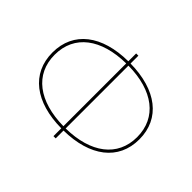

<svg xmlns="http://www.w3.org/2000/svg" viewBox="-158 -957 1215 1215"><g transform="rotate(45 449.0 -350.0)"><path d="M439 20H459V-50C692 -53 838 -163 838 -350C838 -537 692 -647 459 -650V-720H439V-650C206 -648 60 -538 60 -350C60 -162 206 -52 439 -50ZM80 -350C80 -526 218 -628 439 -631V-69C218 -72 80 -174 80 -350ZM459 -69V-631C680 -629 818 -525 818 -350C818 -175 680 -72 459 -69Z"/></g></svg>

Font: Chess Sans Thin
Style: Regular
Weight: 100
Designer: Wolf Bōese
Foundry: Wolf Bōese
Version: Version 7.223;Glyphs 3.3 (3306)